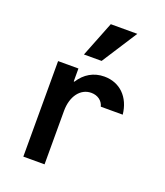

<svg xmlns="http://www.w3.org/2000/svg" viewBox="-148 -920 877 1020"><g transform="rotate(20 290.0 -410.0)"><path d="M225 0V-302C225 -385 268 -442 329 -442C365 -442 393 -422 401 -390H525C515 -486 453 -547 365 -547C305 -547 256 -518 224 -467H220V-540H105V0ZM451 -820H301L222 -620H322Z"/></g></svg>

Font: CommitMono-dimboump
Style: Bold
Weight: 700
Monospace: yes
Designer: Eigil Nikolajsen
Foundry: Eigil Nikolajsen
Version: Version 1.143